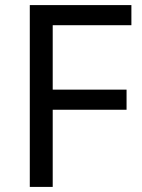

<svg xmlns="http://www.w3.org/2000/svg" viewBox="-20 -734 559 754"><path d="M187 0H97V-714H496V-635H187V-382H477V-303H187Z"/></svg>

Font: Noto Sans Hanunoo
Style: Regular
Weight: 400
Designer: Monotype Design Team
Foundry: Monotype Imaging Inc.
Version: Version 2.003; ttfautohint (v1.8.4.7-5d5b)